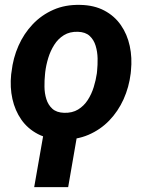

<svg xmlns="http://www.w3.org/2000/svg" viewBox="-20 -558 587 781"><path d="M296.4 -22.9 257.3 203.1H119.1L158.7 -22.9ZM25.4 -255.4 26.9 -265.6Q33.2 -322.3 55.2 -371.8Q77.1 -421.4 113 -459.2Q148.9 -497.1 197.3 -518.3Q245.6 -539.6 306.2 -538.1Q362.8 -537.1 404.3 -515.1Q445.8 -493.2 471.7 -455.8Q497.6 -418.5 507.8 -370.8Q518.1 -323.2 512.7 -270.5L511.7 -259.8Q504.9 -203.6 482.7 -154.3Q460.4 -105 424.3 -67.6Q388.2 -30.3 339.6 -9.5Q291 11.2 231.9 9.8Q175.3 8.8 133.8 -12.9Q92.3 -34.7 66.7 -71.5Q41 -108.4 30.5 -155.5Q20 -202.6 25.4 -255.4ZM164.1 -265.6 163.1 -255.4Q160.6 -231.9 160.9 -205.3Q161.1 -178.7 168.5 -155Q175.8 -131.3 192.9 -115.7Q210 -100.1 240.7 -99.1Q273.9 -98.1 297.6 -112.5Q321.3 -127 336.9 -151.1Q352.5 -175.3 361.3 -203.9Q370.1 -232.4 374 -259.8L375 -270Q377.4 -293.5 377 -320.3Q376.5 -347.2 369.1 -371.6Q361.8 -396 344.7 -411.9Q327.6 -427.7 296.9 -428.7Q263.7 -429.7 240 -415Q216.3 -400.4 200.7 -375.7Q185.1 -351.1 176.3 -322.3Q167.5 -293.5 164.1 -265.6Z"/></svg>

Font: Roboto
Style: Bold Italic
Weight: 700
Italic angle: -12°
Designer: Christian Robertson
Foundry: Google
Version: Version 3.0